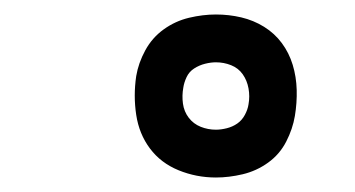

<svg xmlns="http://www.w3.org/2000/svg" viewBox="-20 -792 490 265"><path d="M278 -547Q251 -547 226.5 -557Q202 -567 187 -587Q172 -607 168 -633.5Q164 -660 168 -687Q171 -705 180.5 -722.5Q190 -740 206 -751.5Q222 -763 241 -767.5Q260 -772 278 -772Q296 -772 313 -768Q330 -764 344.5 -755Q359 -746 369 -732.5Q379 -719 384 -702.5Q389 -686 389.5 -668Q390 -650 387 -632Q384 -614 375 -596.5Q366 -579 350 -567.5Q334 -556 315 -551.5Q296 -547 278 -547ZM278 -613Q285 -613 293 -615Q301 -617 307.5 -621.5Q314 -626 318 -633.5Q322 -641 323 -648Q325 -659 323 -670Q321 -681 315 -689.5Q309 -698 299 -702Q289 -706 278 -706Q271 -706 263 -704Q255 -702 248 -697.5Q241 -693 237.5 -685.5Q234 -678 233 -671Q231 -660 232.5 -649Q234 -638 240.5 -629.5Q247 -621 257 -617Q267 -613 278 -613Z"/></svg>

Font: Iosevka Etoile
Style: Italic
Weight: 400
Italic angle: -9°
Designer: Belleve Invis
Foundry: Belleve Invis
Version: Version 22.1.2; ttfautohint (v1.8.4)